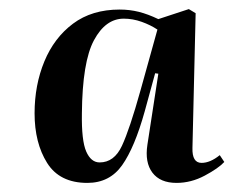

<svg xmlns="http://www.w3.org/2000/svg" viewBox="-20 -764 522 422"><path d="M403 -439Q402 -406 423 -406Q442 -406 463 -423L473 -408Q460 -394 430 -378Q400 -362 368 -362Q332 -362 315 -384.5Q298 -407 304 -446L328 -602L321 -603L298 -519Q276 -440 248.5 -401Q221 -362 172 -362Q111 -362 83.5 -406Q56 -450 56 -515Q56 -577 77.5 -629Q99 -681 140.5 -712Q182 -743 243 -743Q265 -743 285 -738Q305 -733 328 -722L395 -744L410 -735ZM199 -407Q231 -407 248 -443.5Q265 -480 289 -566L326 -699Q311 -709 291.5 -716Q272 -723 252 -723Q212 -723 186.5 -675.5Q161 -628 160 -515Q159 -455 169.5 -431Q180 -407 199 -407Z"/></svg>

Font: Literata 72pt
Style: Bold Italic
Weight: 700
Italic angle: -2°
Designer: Latin by Veronika Burian and Jose Scaglione. Greek by Irene Vlachou. Cyrillic by Vera Evstafieva
Foundry: TypeTogether
Version: Version 3.002